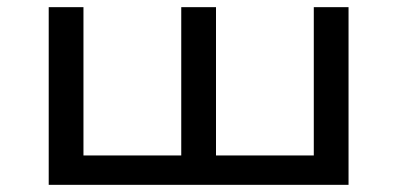

<svg xmlns="http://www.w3.org/2000/svg" viewBox="-20 -516 1109 536"><path d="M116 0V-496H213V-82H486V-496H583V-82H856V-496H953V0Z"/></svg>

Font: Nunito Sans 7pt Expanded
Style: Regular
Weight: 400
Width: 7
Designer: Vernon Adams
Foundry: Vernon Adams
Version: Version 3.101;gftools[0.9.27]